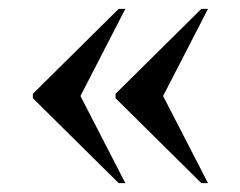

<svg xmlns="http://www.w3.org/2000/svg" viewBox="-20 -486 539 432"><path d="M433 -74H448L347 -270L448 -466H433L240 -275V-265ZM247 -74H262L161 -270L262 -466H247L54 -275V-265Z"/></svg>

Font: Noto Serif Display SemiCondensed SemiBold
Style: Regular
Weight: 600
Width: 4
Designer: Monotype Design Team
Foundry: Monotype Imaging Inc.
Version: Version 2.009